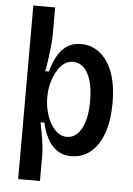

<svg xmlns="http://www.w3.org/2000/svg" viewBox="-58 -745 652 938"><g transform="rotate(5 268.5 -276.5)"><path d="M67 149V-264V-702H174V-570Q174 -547 171 -516.5Q168 -486 163.5 -453Q159 -420 153 -387L171 -388Q182 -429 200 -462.5Q218 -496 246.5 -515.5Q275 -535 316 -535Q368 -535 408.5 -503Q449 -471 471.5 -410.5Q494 -350 494 -262Q494 -175 472 -113Q450 -51 409.5 -18Q369 15 315 15Q273 15 244 -6Q215 -27 197 -61.5Q179 -96 171 -137H152Q155 -120 159 -99.5Q163 -79 166.5 -57Q170 -35 172 -14.5Q174 6 174 25V149ZM286 -77Q314 -77 336 -97.5Q358 -118 371 -159Q384 -200 384 -261Q384 -322 371.5 -362.5Q359 -403 337 -424Q315 -445 285 -445Q262 -445 244 -433Q226 -421 213 -401Q200 -381 191 -357.5Q182 -334 178 -311Q174 -288 174 -270V-256Q174 -229 181 -198Q188 -167 202.5 -139.5Q217 -112 238 -94.5Q259 -77 286 -77Z"/></g></svg>

Font: Bricolage Grotesque SemiCondensed Medium
Style: Regular
Weight: 500
Width: 4
Designer: Mathieu Triay
Foundry: Atelier Triay
Version: Version 1.001;gftools[0.9.33.dev8+g029e19f]